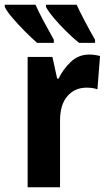

<svg xmlns="http://www.w3.org/2000/svg" viewBox="-53 -786 452 806"><path d="M321 -557Q343 -557 367 -551L356 -411Q338 -418 310 -418Q261 -418 230 -382.5Q199 -347 199 -279V0H63V-547H167L187 -456H193Q212 -496 244.5 -526.5Q277 -557 321 -557ZM269 -766Q280 -741 301.5 -700Q323 -659 346 -619V-606H279Q254 -626 225.5 -654Q197 -682 173.5 -710Q150 -738 140 -757V-766ZM96 -766Q109 -737 129.5 -698.5Q150 -660 173 -619V-606H103Q82 -624 53.5 -652.5Q25 -681 0.5 -709.5Q-24 -738 -33 -757V-766Z"/></svg>

Font: Noto Sans Condensed
Style: Bold
Weight: 700
Width: 3
Designer: Monotype Design Team
Foundry: Monotype Imaging Inc.
Version: Version 2.013; ttfautohint (v1.8.4.7-5d5b)